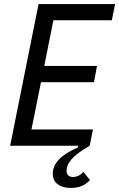

<svg xmlns="http://www.w3.org/2000/svg" viewBox="-20 -718 587 946"><path d="M170 -698H547L531 -618H243L198 -393H458L443 -313H182L135 -80H438L422 0Q387 20 365 37Q343 54 330.5 69Q318 84 313 97.5Q308 111 308 124Q308 138 316.5 146Q325 154 339 154Q369 154 391 129L423 169Q390 208 329 208Q289 208 264.5 190Q240 172 240 137Q240 62 363 9L365 0H30Z"/></svg>

Font: IBM Plex Sans Cond Text
Style: Italic
Weight: 450
Width: 3
Italic angle: -11°
Designer: Mike Abbink, Paul van der Laan, Pieter van Rosmalen
Foundry: Bold Monday
Version: Version 1.3